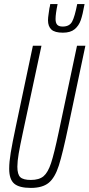

<svg xmlns="http://www.w3.org/2000/svg" viewBox="-20 -912 438 940"><path d="M25 -86Q25 -119 32.5 -164.5Q40 -210 58 -295L141 -688H183L92 -263Q78 -198 71.5 -160Q65 -122 65 -96Q65 -58 79.5 -44.5Q94 -31 131 -31Q172 -31 193.5 -49.5Q215 -68 230 -113.5Q245 -159 267 -263L357 -688H398L315 -295Q287 -161 268 -101.5Q249 -42 218.5 -17Q188 8 131 8Q74 8 49.5 -13Q25 -34 25 -86ZM215 -813Q215 -825 218 -844Q221 -863 222 -872Q224 -878 226 -892H262Q252 -844 252 -819Q252 -800 260 -791Q268 -782 287 -782Q320 -782 333 -806Q346 -830 358 -892H394Q385 -841 375.5 -813.5Q366 -786 345.5 -769Q325 -752 288 -752Q248 -752 231.5 -767.5Q215 -783 215 -813Z"/></svg>

Font: Saira Ultra Condensed ExLight
Style: Italic
Weight: 200
Width: 1
Italic angle: -12°
Designer: Hector Gatti with collaboration of the Omnibus-Type team
Foundry: Omnibus-Type
Version: Version 1.001; ttfautohint (v1.8)